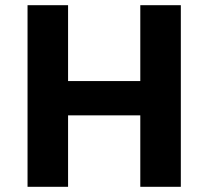

<svg xmlns="http://www.w3.org/2000/svg" viewBox="-20 -719 802 739"><path d="M520 -699H676V0H520V-275H242V0H86V-699H242V-407H520Z"/></svg>

Font: Montreal
Style: Bold
Weight: 700
Designer: Julieta Ulanovsky, usr_local_share
Foundry: Julieta Ulanovsky, usr_local_share
Version: Version 2.001